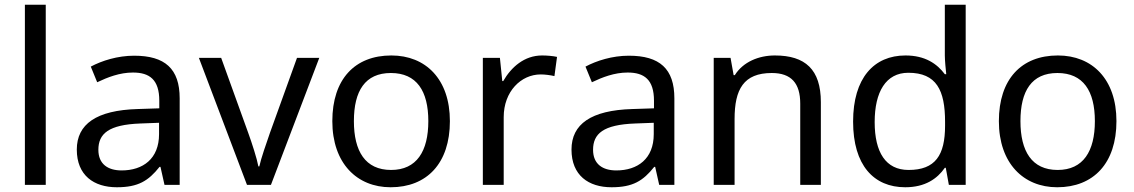

<svg xmlns="http://www.w3.org/2000/svg" viewBox="-20 -780 4784 810"><path d="M173 0V-760H85V0Z M546 -545C476 -545 410 -524 363 -499L390 -433C434 -454 485 -474 541 -474C611 -474 652 -444 652 -355V-323L561 -320C386 -315 304 -256 304 -149C304 -40 376 10 473 10C563 10 606 -17 653 -76H657L674 0H738V-365C738 -490 676 -545 546 -545ZM572 -259 651 -262V-214C651 -110 583 -61 493 -61C435 -61 395 -88 395 -148C395 -216 438 -254 572 -259Z M1022 0H1123L1327 -536H1233L1119 -220C1104 -177 1081 -111 1074 -78H1070C1064 -111 1043 -176 1027 -220L913 -536H819Z M1878 -269C1878 -446 1776 -546 1631 -546C1477 -546 1382 -446 1382 -269C1382 -91 1486 10 1628 10C1781 10 1878 -91 1878 -269ZM1473 -269C1473 -396 1520 -472 1629 -472C1738 -472 1787 -396 1787 -269C1787 -142 1738 -63 1630 -63C1521 -63 1473 -142 1473 -269Z M2267 -546C2192 -546 2137 -497 2103 -438H2099L2089 -536H2017V0H2105V-286C2105 -394 2178 -466 2261 -466C2279 -466 2302 -463 2319 -459L2330 -540C2312 -544 2287 -546 2267 -546Z M2633 -545C2563 -545 2497 -524 2450 -499L2477 -433C2521 -454 2572 -474 2628 -474C2698 -474 2739 -444 2739 -355V-323L2648 -320C2473 -315 2391 -256 2391 -149C2391 -40 2463 10 2560 10C2650 10 2693 -17 2740 -76H2744L2761 0H2825V-365C2825 -490 2763 -545 2633 -545ZM2659 -259 2738 -262V-214C2738 -110 2670 -61 2580 -61C2522 -61 2482 -88 2482 -148C2482 -216 2525 -254 2659 -259Z M3249 -546C3181 -546 3115 -519 3080 -463H3075L3062 -536H2991V0H3079V-278C3079 -403 3117 -472 3236 -472C3318 -472 3356 -429 3356 -343V0H3443V-349C3443 -487 3377 -546 3249 -546Z M3799 10C3883 10 3934 -26 3966 -72H3970L3983 0H4054V-760H3966V-546C3966 -526 3970 -484 3972 -467H3966C3933 -511 3883 -546 3800 -546C3667 -546 3579 -451 3579 -267C3579 -83 3666 10 3799 10ZM3813 -63C3717 -63 3670 -137 3670 -265C3670 -392 3717 -473 3812 -473C3931 -473 3967 -399 3967 -266V-250C3967 -125 3926 -63 3813 -63Z M4690 -269C4690 -446 4588 -546 4443 -546C4289 -546 4194 -446 4194 -269C4194 -91 4298 10 4440 10C4593 10 4690 -91 4690 -269ZM4285 -269C4285 -396 4332 -472 4441 -472C4550 -472 4599 -396 4599 -269C4599 -142 4550 -63 4442 -63C4333 -63 4285 -142 4285 -269Z"/></svg>

Font: Noto Sans Inscriptional Parthian
Style: Regular
Weight: 400
Designer: Monotype Design Team
Foundry: Monotype Imaging Inc.
Version: Version 2.003